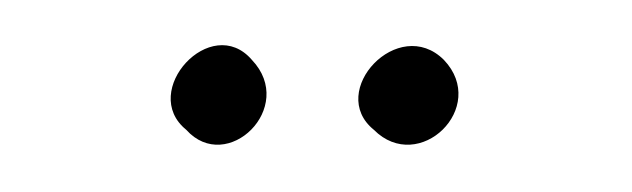

<svg xmlns="http://www.w3.org/2000/svg" viewBox="-20 -812 273 83"><path d="M60.5 -755.9C78.1 -736.3 108.4 -765.6 88.9 -786.1C71.3 -806.6 40 -772.5 60.5 -755.9ZM141.6 -755.9C161.1 -736.3 191.4 -765.6 171.9 -786.1C152.3 -805.7 121.1 -772.5 141.6 -755.9Z"/></svg>

Font: Caledo
Style: Light
Weight: 300
Designer: BSozoo
Foundry: BSozoo
Version: Version 002.000